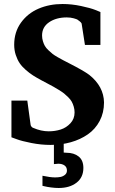

<svg xmlns="http://www.w3.org/2000/svg" viewBox="-20 -707 576 958"><path d="M499 -195.8Q499 -144.5 477.3 -103.5Q455.6 -62.5 418.2 -36.6Q380.9 -10.7 333.3 2.7Q285.6 16.1 231.9 16.1Q185.5 16.1 137 6.6Q88.4 -2.9 62.5 -12.7L37.1 -22V-205.1H116.2L132.8 -84Q133.3 -78.6 138.4 -73.7Q143.6 -68.8 146 -68.8Q185.1 -51.8 223.1 -51.8Q254.9 -51.8 283 -60.8Q311 -69.8 331.5 -92Q352.1 -114.3 352.1 -146Q352.1 -161.1 347.9 -175Q343.8 -189 337.9 -199.7Q332 -210.4 320.3 -221.9Q308.6 -233.4 299.6 -240.7Q290.5 -248 273.4 -258.5Q256.3 -269 246.6 -274.4Q236.8 -279.8 216.6 -290.5Q196.3 -301.3 187 -306.2Q162.6 -319.3 145.3 -330.3Q127.9 -341.3 108.9 -357.9Q89.8 -374.5 78.1 -391.8Q66.4 -409.2 58.6 -432.9Q50.8 -456.5 50.8 -483.9Q50.8 -546.9 84.5 -593.8Q118.2 -640.6 172.4 -663.8Q226.6 -687 292 -687Q337.4 -687 384.5 -677Q431.6 -667 456.1 -657.2L481 -647V-482.9H403.8L387.2 -589.8Q386.7 -591.8 383.3 -595.5Q379.9 -599.1 376.5 -601.6L373 -604Q371.1 -606 367.2 -608.6Q363.3 -611.3 347.7 -615.7Q332 -620.1 313 -620.1Q260.7 -620.1 225.3 -596.2Q189.9 -572.3 189.9 -529.8Q189.9 -515.1 194.1 -501.5Q198.2 -487.8 204.1 -477.5Q210 -467.3 221.7 -456.3Q233.4 -445.3 242.2 -438.2Q251 -431.2 268.3 -421.4Q285.6 -411.6 295.4 -406.5Q305.2 -401.4 325.2 -391.1Q397 -354.5 425.3 -333.5Q497.6 -275.9 499 -195.8ZM396 130.9Q396 178.2 361.8 204.6Q327.6 231 272.9 231Q254.9 231 234.6 228.3Q214.4 225.6 203.1 222.7L191.9 220.2V169.9Q231 178.2 254.9 178.2Q270 178.2 282.2 175.8Q294.4 173.3 304.2 165.3Q314 157.2 314 144Q314 127 301.8 118.4Q289.6 109.9 271 109.9L249 111.8V-24.9H297.9V54.2Q302.2 55.2 312 55.2Q349.1 55.2 372.6 74Q396 92.8 396 130.9Z"/></svg>

Font: Veleka
Style: Bold
Weight: 700
Designer: Stefan Peev, Context Ltd, 2016; SIL International, 1997-2014.
Foundry: Stefan Peev, Context Ltd, 2016
Version: Version 1.000